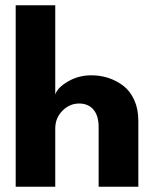

<svg xmlns="http://www.w3.org/2000/svg" viewBox="-20 -708 593 728"><path d="M326.5 -422.5Q360 -422.5 390.8 -412.5Q421.5 -402.5 447.5 -382.8Q473.5 -363 489 -328.8Q504.5 -294.5 504.5 -250.5V0H354V-226Q354 -269.5 334.2 -292.5Q314.5 -315.5 280 -315.5Q244 -315.5 216.8 -288.2Q189.5 -261 189.5 -220.5V0H39.5V-688H189.5V-349.5Q198 -376 238 -399.2Q278 -422.5 326.5 -422.5Z"/></svg>

Font: League Spartan
Style: Bold
Weight: 700
Foundry: The League of Moveable Type
Version: Version 2.002